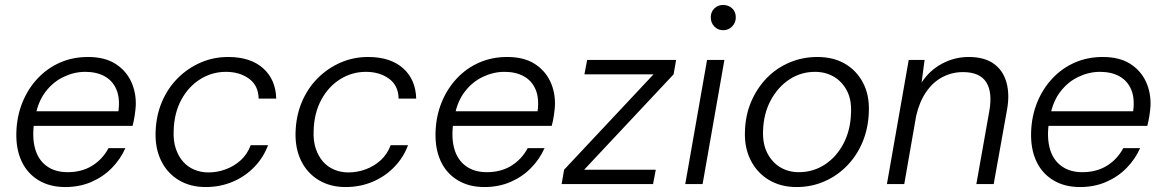

<svg xmlns="http://www.w3.org/2000/svg" viewBox="-20 -743 4698 775"><path d="M243 12Q181 12 135.5 -15.5Q90 -43 67 -92.5Q44 -142 46 -209Q48 -274 70.5 -329.5Q93 -385 132 -426.5Q171 -468 222.5 -490.5Q274 -513 335 -513Q402 -513 445 -486Q488 -459 509 -414.5Q530 -370 528 -316Q527 -299 523.5 -276Q520 -253 515 -235H101L111 -294H458Q465 -346 450 -381.5Q435 -417 402.5 -435Q370 -453 324 -453Q280 -453 237.5 -433Q195 -413 164.5 -373.5Q134 -334 123 -275L118 -249Q109 -189 121.5 -143.5Q134 -98 168 -73Q202 -48 253 -48Q310 -48 352 -74Q394 -100 418 -145H486Q466 -100 431 -64.5Q396 -29 348.5 -8.5Q301 12 243 12Z M810 12Q748 12 701.5 -16Q655 -44 630.5 -94Q606 -144 608 -209Q610 -276 633.5 -331.5Q657 -387 697.5 -427.5Q738 -468 790 -490.5Q842 -513 901 -513Q991 -513 1042 -467.5Q1093 -422 1095 -345H1024Q1023 -398 985 -425.5Q947 -453 892 -453Q836 -453 788.5 -423.5Q741 -394 712 -340.5Q683 -287 681 -216Q679 -175 689.5 -143.5Q700 -112 719 -90.5Q738 -69 764.5 -58Q791 -47 821 -47Q857 -47 891 -59.5Q925 -72 951.5 -96Q978 -120 992 -157H1062Q1044 -108 1007 -69.5Q970 -31 919.5 -9.5Q869 12 810 12Z M1375 12Q1313 12 1266.5 -16Q1220 -44 1195.5 -94Q1171 -144 1173 -209Q1175 -276 1198.5 -331.5Q1222 -387 1262.5 -427.5Q1303 -468 1355 -490.5Q1407 -513 1466 -513Q1556 -513 1607 -467.5Q1658 -422 1660 -345H1589Q1588 -398 1550 -425.5Q1512 -453 1457 -453Q1401 -453 1353.5 -423.5Q1306 -394 1277 -340.5Q1248 -287 1246 -216Q1244 -175 1254.5 -143.5Q1265 -112 1284 -90.5Q1303 -69 1329.5 -58Q1356 -47 1386 -47Q1422 -47 1456 -59.5Q1490 -72 1516.5 -96Q1543 -120 1557 -157H1627Q1609 -108 1572 -69.5Q1535 -31 1484.5 -9.5Q1434 12 1375 12Z M1935 12Q1873 12 1827.5 -15.5Q1782 -43 1759 -92.5Q1736 -142 1738 -209Q1740 -274 1762.5 -329.5Q1785 -385 1824 -426.5Q1863 -468 1914.5 -490.5Q1966 -513 2027 -513Q2094 -513 2137 -486Q2180 -459 2201 -414.5Q2222 -370 2220 -316Q2219 -299 2215.5 -276Q2212 -253 2207 -235H1793L1803 -294H2150Q2157 -346 2142 -381.5Q2127 -417 2094.5 -435Q2062 -453 2016 -453Q1972 -453 1929.5 -433Q1887 -413 1856.5 -373.5Q1826 -334 1815 -275L1810 -249Q1801 -189 1813.5 -143.5Q1826 -98 1860 -73Q1894 -48 1945 -48Q2002 -48 2044 -74Q2086 -100 2110 -145H2178Q2158 -100 2123 -64.5Q2088 -29 2040.5 -8.5Q1993 12 1935 12Z M2247 0 2257 -58 2618 -443H2339L2350 -501H2709L2699 -443L2338 -58H2627L2616 0Z M2746 0 2834 -501H2904L2816 0ZM2899 -621Q2878 -621 2863.5 -636Q2849 -651 2849 -673Q2849 -695 2863.5 -709Q2878 -723 2899 -723Q2920 -723 2935 -709.5Q2950 -696 2950 -673Q2950 -651 2935 -636Q2920 -621 2899 -621Z M3195 12Q3132 12 3084 -16.5Q3036 -45 3010 -96.5Q2984 -148 2987 -214Q2989 -279 3012.5 -333.5Q3036 -388 3075.5 -428.5Q3115 -469 3167.5 -491Q3220 -513 3279 -513Q3344 -513 3391 -485.5Q3438 -458 3464 -408Q3490 -358 3487 -291Q3485 -226 3462 -170.5Q3439 -115 3399 -74Q3359 -33 3307 -10.5Q3255 12 3195 12ZM3204 -48Q3262 -48 3309 -78.5Q3356 -109 3384.5 -163Q3413 -217 3415 -286Q3418 -340 3398.5 -377Q3379 -414 3345.5 -433.5Q3312 -453 3270 -453Q3213 -453 3166.5 -422.5Q3120 -392 3091 -338Q3062 -284 3060 -215Q3058 -162 3077.5 -124.5Q3097 -87 3130 -67.5Q3163 -48 3204 -48Z M3560 0 3648 -501H3712L3700 -410Q3732 -459 3782.5 -486Q3833 -513 3890 -513Q3953 -513 3991 -486Q4029 -459 4042.5 -410.5Q4056 -362 4045 -301L3991 0H3921L3973 -293Q3987 -370 3961 -411Q3935 -452 3867 -452Q3823 -452 3784.5 -432Q3746 -412 3718.5 -372Q3691 -332 3678 -275L3630 0Z M4339 12Q4277 12 4231.5 -15.5Q4186 -43 4163 -92.5Q4140 -142 4142 -209Q4144 -274 4166.5 -329.5Q4189 -385 4228 -426.5Q4267 -468 4318.5 -490.5Q4370 -513 4431 -513Q4498 -513 4541 -486Q4584 -459 4605 -414.5Q4626 -370 4624 -316Q4623 -299 4619.5 -276Q4616 -253 4611 -235H4197L4207 -294H4554Q4561 -346 4546 -381.5Q4531 -417 4498.5 -435Q4466 -453 4420 -453Q4376 -453 4333.5 -433Q4291 -413 4260.5 -373.5Q4230 -334 4219 -275L4214 -249Q4205 -189 4217.5 -143.5Q4230 -98 4264 -73Q4298 -48 4349 -48Q4406 -48 4448 -74Q4490 -100 4514 -145H4582Q4562 -100 4527 -64.5Q4492 -29 4444.5 -8.5Q4397 12 4339 12Z"/></svg>

Font: DM Sans 17pt Light
Style: Italic
Weight: 300
Italic angle: -10°
Version: Version 4.004;gftools[0.9.30]